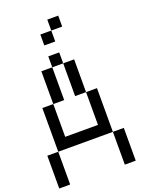

<svg xmlns="http://www.w3.org/2000/svg" viewBox="-205 -1272 1077 1376"><g transform="rotate(-20 333.5 -583.5)"><path d="M0 0V-250H83.3V0ZM166.7 -333.3H416.7V-583.3H500V-250H83.3V-583.3H166.7ZM166.7 -583.3V-833.3H250V-583.3ZM333.3 -583.3V-833.3H416.7V-583.3ZM333.3 -833.3H250V-916.7H333.3ZM333.3 -1000H250V-1083.3H333.3ZM333.3 -1083.3V-1166.7H416.7V-1083.3ZM500 0V-250H583.3V0Z"/></g></svg>

Font: Galmuri11 Regular
Style: Regular
Weight: 400
Designer: Minseo Lee (Quiple)
Version: Version 2.356;hotconv 1.1.0;makeotfexe 2.6.0 DEVELOPMENT